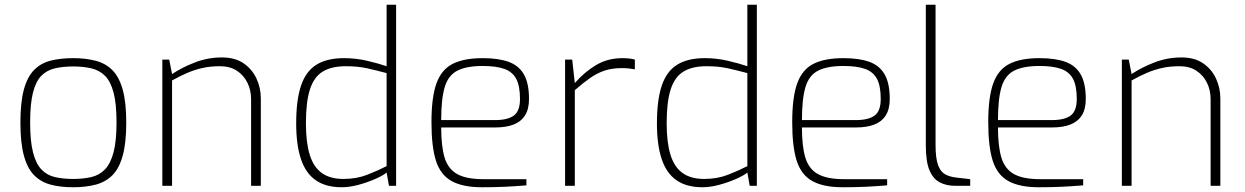

<svg xmlns="http://www.w3.org/2000/svg" viewBox="-20 -783 5245 809"><path d="M288 6Q235 6 193.5 -5Q152 -16 123.5 -45Q95 -74 80.5 -128Q66 -182 66 -266Q66 -352 80.5 -405.5Q95 -459 123.5 -488Q152 -517 193.5 -527.5Q235 -538 288 -538Q341 -538 383 -527Q425 -516 453.5 -487.5Q482 -459 497 -405.5Q512 -352 512 -266Q512 -181 497 -127Q482 -73 453.5 -44.5Q425 -16 383 -5Q341 6 288 6ZM288 -29Q331 -29 365 -37Q399 -45 422.5 -69.5Q446 -94 458.5 -141.5Q471 -189 471 -267Q471 -346 458.5 -393Q446 -440 422.5 -463.5Q399 -487 365 -495Q331 -503 288 -503Q245 -503 211 -495Q177 -487 154 -463.5Q131 -440 119 -393Q107 -346 107 -267Q107 -189 119 -141.5Q131 -94 154 -69.5Q177 -45 211 -37Q245 -29 288 -29Z M664 0V-532H693L705 -471Q747 -499 801.5 -520Q856 -541 915 -541Q970 -541 1006 -516.5Q1042 -492 1060.5 -452.5Q1079 -413 1079 -368V0H1038V-365Q1038 -403 1022.5 -434.5Q1007 -466 978 -485Q949 -504 907 -504Q866 -504 833 -496.5Q800 -489 769.5 -476Q739 -463 705 -444V0Z M1420 6Q1353 6 1310.5 -23.5Q1268 -53 1248 -113Q1228 -173 1228 -263Q1228 -362 1248.5 -422.5Q1269 -483 1313.5 -510.5Q1358 -538 1430 -538Q1479 -538 1526.5 -527Q1574 -516 1609 -504V-763H1649V0H1619L1609 -56Q1595 -44 1562.5 -29.5Q1530 -15 1491.5 -4.5Q1453 6 1420 6ZM1427 -29Q1482 -29 1527 -46.5Q1572 -64 1609 -83V-475Q1564 -487 1525.5 -495.5Q1487 -504 1437 -504Q1377 -504 1340 -481.5Q1303 -459 1286 -406.5Q1269 -354 1269 -264Q1269 -183 1285 -131Q1301 -79 1336 -54Q1371 -29 1427 -29Z M2011 6Q1930 6 1883 -20Q1836 -46 1817 -105.5Q1798 -165 1798 -268Q1798 -373 1819 -431.5Q1840 -490 1887.5 -514Q1935 -538 2014 -538Q2080 -538 2123 -522.5Q2166 -507 2187.5 -469.5Q2209 -432 2209 -366Q2209 -323 2192 -296.5Q2175 -270 2143.5 -258Q2112 -246 2068 -246H1839Q1839 -166 1853.5 -118.5Q1868 -71 1906.5 -49.5Q1945 -28 2018 -28H2198V-2Q2149 2 2106.5 4Q2064 6 2011 6ZM1839 -277H2066Q2119 -277 2145 -296Q2171 -315 2171 -366Q2171 -420 2155.5 -450Q2140 -480 2105.5 -492.5Q2071 -505 2014 -505Q1946 -505 1907.5 -485.5Q1869 -466 1854 -416.5Q1839 -367 1839 -277Z M2361 0V-532H2391L2402 -433Q2442 -479 2491 -508.5Q2540 -538 2603 -538Q2618 -538 2631 -536.5Q2644 -535 2655 -532V-491Q2644 -493 2630 -494.5Q2616 -496 2600 -496Q2559 -496 2527.5 -485.5Q2496 -475 2466 -454Q2436 -433 2402 -403V0Z M2940 6Q2873 6 2830.5 -23.5Q2788 -53 2768 -113Q2748 -173 2748 -263Q2748 -362 2768.5 -422.5Q2789 -483 2833.5 -510.5Q2878 -538 2950 -538Q2999 -538 3046.5 -527Q3094 -516 3129 -504V-763H3169V0H3139L3129 -56Q3115 -44 3082.5 -29.5Q3050 -15 3011.5 -4.5Q2973 6 2940 6ZM2947 -29Q3002 -29 3047 -46.5Q3092 -64 3129 -83V-475Q3084 -487 3045.5 -495.5Q3007 -504 2957 -504Q2897 -504 2860 -481.5Q2823 -459 2806 -406.5Q2789 -354 2789 -264Q2789 -183 2805 -131Q2821 -79 2856 -54Q2891 -29 2947 -29Z M3531 6Q3450 6 3403 -20Q3356 -46 3337 -105.5Q3318 -165 3318 -268Q3318 -373 3339 -431.5Q3360 -490 3407.5 -514Q3455 -538 3534 -538Q3600 -538 3643 -522.5Q3686 -507 3707.5 -469.5Q3729 -432 3729 -366Q3729 -323 3712 -296.5Q3695 -270 3663.5 -258Q3632 -246 3588 -246H3359Q3359 -166 3373.5 -118.5Q3388 -71 3426.5 -49.5Q3465 -28 3538 -28H3718V-2Q3669 2 3626.5 4Q3584 6 3531 6ZM3359 -277H3586Q3639 -277 3665 -296Q3691 -315 3691 -366Q3691 -420 3675.5 -450Q3660 -480 3625.5 -492.5Q3591 -505 3534 -505Q3466 -505 3427.5 -485.5Q3389 -466 3374 -416.5Q3359 -367 3359 -277Z M4006 0Q3967 0 3939 -15Q3911 -30 3896 -66.5Q3881 -103 3881 -170V-763H3922V-173Q3922 -116 3932.5 -87.5Q3943 -59 3962.5 -48.5Q3982 -38 4008 -35L4068 -28V0Z M4357 6Q4276 6 4229 -20Q4182 -46 4163 -105.5Q4144 -165 4144 -268Q4144 -373 4165 -431.5Q4186 -490 4233.5 -514Q4281 -538 4360 -538Q4426 -538 4469 -522.5Q4512 -507 4533.5 -469.5Q4555 -432 4555 -366Q4555 -323 4538 -296.5Q4521 -270 4489.5 -258Q4458 -246 4414 -246H4185Q4185 -166 4199.5 -118.5Q4214 -71 4252.5 -49.5Q4291 -28 4364 -28H4544V-2Q4495 2 4452.5 4Q4410 6 4357 6ZM4185 -277H4412Q4465 -277 4491 -296Q4517 -315 4517 -366Q4517 -420 4501.5 -450Q4486 -480 4451.5 -492.5Q4417 -505 4360 -505Q4292 -505 4253.5 -485.5Q4215 -466 4200 -416.5Q4185 -367 4185 -277Z M4707 0V-532H4736L4748 -471Q4790 -499 4844.5 -520Q4899 -541 4958 -541Q5013 -541 5049 -516.5Q5085 -492 5103.5 -452.5Q5122 -413 5122 -368V0H5081V-365Q5081 -403 5065.5 -434.5Q5050 -466 5021 -485Q4992 -504 4950 -504Q4909 -504 4876 -496.5Q4843 -489 4812.5 -476Q4782 -463 4748 -444V0Z"/></svg>

Font: Exo Thin ExtraLight
Style: Regular
Weight: 250
Version: Version 2.000